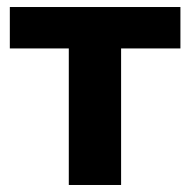

<svg xmlns="http://www.w3.org/2000/svg" viewBox="-20 -527 541 547"><path d="M176 0V-389H8V-507H494V-389H325V0Z"/></svg>

Font: Mulish ExtraBold
Style: Regular
Weight: 800
Designer: Vernon Adams
Foundry: Vernon Adams
Version: Version 3.603; ttfautohint (v1.8.3)